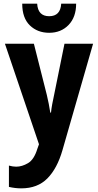

<svg xmlns="http://www.w3.org/2000/svg" viewBox="-20 -789 540 1054"><path d="M398 -769H316Q312 -700 250 -700Q188 -700 184 -769H102Q102 -690 144 -649.5Q186 -609 250 -609Q315 -609 356.5 -652Q398 -695 398 -769ZM323 35 491 -549H334L277 -268Q271 -241 266.5 -216.5Q262 -192 260 -171H256Q249 -218 237 -268L166 -549H7L194 3L185 28Q167 87 134 106.5Q101 126 69 126Q50 126 29 120V237Q63 245 97 245Q186 245 240 190.5Q294 136 323 35Z"/></svg>

Font: Noto Sans Mono UI Condensed ExtraBold
Style: Regular
Weight: 800
Width: 3
Designer: Monotype Design team
Foundry: Monotype Imaging Inc.
Version: 1.000